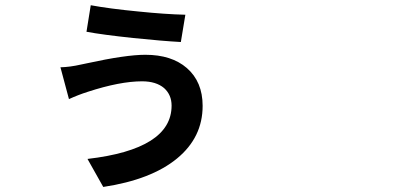

<svg xmlns="http://www.w3.org/2000/svg" viewBox="-20 -660 1540 749"><path d="M382.8 69.3 321.3 -40Q649.4 -78.1 649.4 -248Q649.4 -290 620.1 -316.4Q588.9 -342.8 534.2 -342.8Q448.2 -342.8 322.3 -301.8Q285.2 -290 249 -273.4L215.8 -397.5Q252.9 -398.4 295.9 -408.2Q302.7 -410.2 319.3 -413.1Q470.7 -446.3 546.9 -446.3Q649.4 -446.3 709 -394.5Q770.5 -340.8 770.5 -247.1Q770.5 -124 670.9 -42Q570.3 41 382.8 69.3ZM685.5 -496.1Q613.3 -500 500 -511.7Q379.9 -524.4 317.4 -536.1L334 -639.6Q407.2 -626 519.5 -615.2Q623 -604.5 703.1 -602.5Z"/></svg>

Font: Bpmf GenYo Gothic B
Style: B
Weight: 700
Foundry: But Ko
Version: Version 1.320